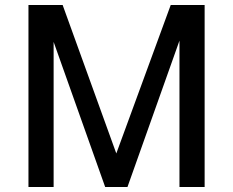

<svg xmlns="http://www.w3.org/2000/svg" viewBox="-20 -743 926 763"><path d="M93.1 -723H229L442.2 -133.2L658.4 -723H793.2V0H693.2V-581.5L486.6 0H397.9L193.1 -576.5V0H93.1Z"/></svg>

Font: Public Sans VF
Style: Regular
Weight: 400
Designer: Pablo Impallari, Rodrigo Fuenzalida (Modified by Dan O. Williams and USWDS)
Version: Version 1.003